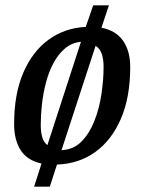

<svg xmlns="http://www.w3.org/2000/svg" viewBox="-20 -609 539 721"><path d="M108 92 136 5Q83 -6 58 -44.5Q33 -83 33 -143Q33 -256 67.5 -336Q102 -416 162.5 -460Q223 -504 302 -508L330 -589H389L361 -505Q416 -494 442.5 -455.5Q469 -417 469 -357Q469 -244 434 -163Q399 -82 337.5 -38Q276 6 194 9L167 92ZM158 -64 284 -452Q250 -449 224.5 -427.5Q199 -406 181 -372.5Q163 -339 152.5 -298.5Q142 -258 137.5 -217Q133 -176 133 -140Q133 -114 138.5 -94.5Q144 -75 158 -64ZM211 -45Q256 -47 286 -77.5Q316 -108 334.5 -155Q353 -202 361 -256Q369 -310 369 -358Q369 -385 362.5 -405.5Q356 -426 339 -437Z"/></svg>

Font: Manuale Medium
Style: Italic
Weight: 500
Italic angle: -11°
Version: Version 1.002